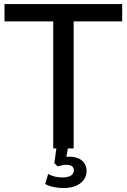

<svg xmlns="http://www.w3.org/2000/svg" viewBox="-20 -739 631 956"><path d="M346.7 0V-632.3H588.4V-718.8H2.4V-632.3H245.1V0H260.7L250.5 72.8L267.1 89.8C284.7 84.5 296.9 81.5 309.6 81.5C335.9 81.5 347.7 91.8 347.7 108.9C347.7 132.3 327.1 144.5 290.5 144.5C263.7 144.5 242.7 139.6 219.7 127.4L205.1 177.2C228 190.4 261.7 197.3 297.4 197.3C365.2 197.3 411.1 163.6 411.1 112.3C411.1 67.9 377 41 325.7 41C320.8 41 315.9 41.5 310.5 42L317.9 0Z"/></svg>

Font: Winston
Style: Regular
Weight: 400
Designer: Vernon Adams, Kim Jin-seong, David Berlow, Cristiano Sobral
Foundry: The Winston Project Authors
Version: Version 3.004